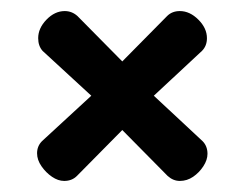

<svg xmlns="http://www.w3.org/2000/svg" viewBox="-20 -448 443 347"><path d="M96 -121Q85 -121 74 -128.5Q63 -136 55 -147.5Q47 -159 47 -171Q47 -184 56 -193L145 -275L57 -356Q49 -365 49 -379Q49 -397 64 -412.5Q79 -428 97 -428Q110 -428 120 -419L201 -337L282 -419Q291 -428 305 -428Q323 -428 338.5 -412.5Q354 -397 354 -379Q354 -365 345 -356L258 -275L346 -193Q355 -184 355 -170Q355 -159 347.5 -147.5Q340 -136 329 -128.5Q318 -121 305 -121Q293 -121 283 -130L201 -213L119 -130Q110 -121 96 -121Z"/></svg>

Font: Dosis ExtraLight SemiBold
Style: Regular
Weight: 600
Version: Version 3.001; ttfautohint (v1.8.2)